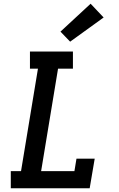

<svg xmlns="http://www.w3.org/2000/svg" viewBox="-20 -1012 640 1032"><path d="M38 0V-92H93L184 -643H141V-735H372V-643H292L201 -92H380L391 -159H489L462 0ZM357 -788 305 -842 467 -992 537 -918Z"/></svg>

Font: Iosevka Slab Semibold Extended
Style: Italic
Weight: 600
Width: 7
Italic angle: -9°
Monospace: yes
Designer: Belleve Invis
Foundry: Belleve Invis
Version: Version 11.1.0; ttfautohint (v1.8.3)